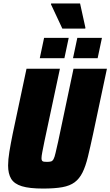

<svg xmlns="http://www.w3.org/2000/svg" viewBox="-20 -1087 641 1115"><path d="M230 8Q151 8 107 -5.5Q63 -19 45 -48.5Q27 -78 27 -126Q27 -160 34.5 -206Q42 -252 54 -311L134 -688H328L238 -266Q230 -226 225.5 -203Q221 -180 221 -168Q221 -158 224.5 -153.5Q228 -149 235 -148Q242 -147 253 -147Q268 -147 276.5 -149.5Q285 -152 291 -163Q297 -174 302.5 -198.5Q308 -223 318 -266L407 -688H601L521 -311Q504 -232 490.5 -176.5Q477 -121 459 -85Q441 -49 413.5 -28.5Q386 -8 342 0Q298 8 230 8ZM404 -749 429 -867H572L547 -749ZM211 -749 236 -867H379L354 -749ZM342 -921 276 -1062 277 -1067H445L476 -926L475 -921Z"/></svg>

Font: Saira SemiCondensed Black
Style: Italic
Weight: 900
Width: 4
Italic angle: -12°
Designer: Hector Gatti with collaboration of the Omnibus-Type team
Foundry: Omnibus-Type
Version: Version 1.101